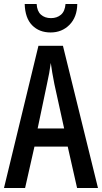

<svg xmlns="http://www.w3.org/2000/svg" viewBox="-20 -944 512 964"><path d="M367 0 320 -208H153L106 0H0L173 -714H296L472 0ZM253 -522Q247 -553 242.5 -578.5Q238 -604 235 -628Q232 -605 227 -577Q222 -549 216 -523L169 -299H302ZM368 -924Q367 -858 329 -819.5Q291 -781 234 -781Q177 -781 141.5 -817Q106 -853 104 -924H164Q166 -888 185.5 -870.5Q205 -853 236 -853Q266 -853 286 -870Q306 -887 309 -924Z"/></svg>

Font: Noto Sans Gujarati UI ExtraCondensed Medium
Style: Regular
Weight: 500
Width: 2
Designer: Jelle Bosma - Monotype Design Team, Universal Thirst
Foundry: Monotype Imaging Inc.
Version: Version 2.106; ttfautohint (v1.8.4.7-5d5b)